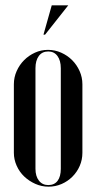

<svg xmlns="http://www.w3.org/2000/svg" viewBox="-20 -691 361 720"><path d="M160 -504Q186 -504 209.5 -493.5Q233 -483 250.5 -465.5Q268 -448 278.5 -424.5Q289 -401 289 -375V-118Q289 -92 279 -69Q269 -46 251.5 -28.5Q234 -11 211 -1Q188 9 162 9Q136 9 112.5 -1.5Q89 -12 71 -29Q53 -46 42.5 -69.5Q32 -93 32 -118V-375Q32 -401 42.5 -424.5Q53 -448 70.5 -465.5Q88 -483 111 -493.5Q134 -504 160 -504ZM161 -498Q138 -498 125.5 -481Q113 -464 113 -435V-58Q113 -30 126 -13.5Q139 3 161 3Q184 3 196 -13Q208 -29 208 -58V-435Q208 -464 195.5 -481Q183 -498 161 -498ZM143 -561 174 -671H236L149 -561Z"/></svg>

Font: Moniqa SemBd Narrow Display
Style: Regular
Weight: 600
Width: 4
Designer: Rajesh Rajput
Foundry: Rajesh Rajput
Version: Version 1.000